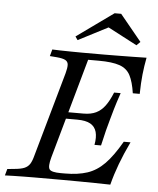

<svg xmlns="http://www.w3.org/2000/svg" viewBox="-63 -800 696 846"><g transform="rotate(5 284.5 -377.0)"><path d="M123.4 -2.4Q98.4 -2.4 73.8 -2Q49.2 -1.6 27.4 -1.2Q5.6 -0.8 -9.7 0L-1.6 -29L30.6 -32.3Q58.1 -34.7 73.4 -41.1Q88.7 -47.6 97.2 -60.5Q105.6 -73.4 112.1 -98.4L217.7 -472.6Q224.2 -496.8 223.4 -510.1Q222.6 -523.4 211.3 -529.8Q200 -536.3 172.6 -538.7L141.9 -541.1L150 -571Q163.7 -570.2 185.1 -569.8Q206.5 -569.4 231.5 -569Q256.5 -568.5 281.5 -568.5H379Q411.3 -568.5 443.1 -569Q475 -569.4 506.5 -569.8Q537.9 -570.2 566.9 -571Q559.7 -533.9 555.6 -496Q551.6 -458.1 550.8 -409.7H520.2Q512.9 -459.7 498 -488.3Q483.1 -516.9 450.4 -528.2Q417.7 -539.5 358.1 -539.5H311.3L187.1 -96.8Q175.8 -55.6 184.7 -43.5Q193.5 -31.5 234.7 -31.5H253.2Q310.5 -31.5 352 -45.2Q393.5 -58.9 427.8 -94Q462.1 -129 499.2 -193.5H529Q503.2 -139.5 485.9 -93.1Q468.5 -46.8 456.5 0Q420.2 -0.8 388.3 -1.2Q356.5 -1.6 323 -2Q289.5 -2.4 248.4 -2.4H125ZM210.5 -272.6 218.5 -301.6H388.7L380.6 -272.6ZM371.8 -168.5Q378.2 -202.4 371.8 -225.8Q365.3 -249.2 344.8 -260.9Q324.2 -272.6 286.3 -272.6L311.3 -301.6Q344.4 -301.6 366.9 -312.5Q389.5 -323.4 406.5 -346.4Q423.4 -369.4 437.9 -405.6H466.9Q450.8 -358.1 443.5 -332.7Q436.3 -307.3 430.6 -287.1Q423.4 -262.1 416.9 -236.7Q410.5 -211.3 400.8 -168.5ZM257.3 -621.8 246.8 -637.1 409.7 -754H438.7L533.9 -637.9L517.7 -621.8L370.2 -699.2L416.9 -704Z"/></g></svg>

Font: Playfair 5pt SemiExpanded Light Light
Style: Italic
Weight: 300
Italic angle: -15.6°
Version: Version 2.203